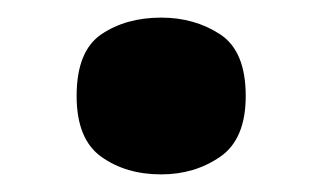

<svg xmlns="http://www.w3.org/2000/svg" viewBox="-20 -463 366 218"><path d="M163 -265Q123 -265 95 -285Q67 -305 67 -354Q67 -405 95 -424Q123 -443 163 -443Q201 -443 230 -424Q259 -405 259 -354Q259 -305 230 -285Q201 -265 163 -265Z"/></svg>

Font: Noto Serif Tamil Black
Style: Italic
Weight: 900
Italic angle: -12°
Designer: Indian Type Foundry, Tom Grace, and the Monotype Design Team
Foundry: Monotype Imaging Inc.
Version: Version 2.003; ttfautohint (v1.8.4.7-5d5b)